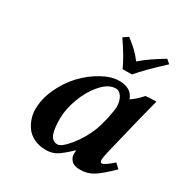

<svg xmlns="http://www.w3.org/2000/svg" viewBox="-154 -769 865 901"><g transform="rotate(30 278.5 -318.0)"><path d="M373 -194.8Q386.2 -230.5 395 -272.9Q403.8 -315.4 403.8 -331.1Q403.8 -361.3 390.9 -383.1Q377.9 -404.8 356.9 -404.8Q318.8 -404.8 281.5 -362.8Q244.1 -320.8 222.2 -261.7Q200.2 -202.6 200.2 -150.9Q200.2 -127.4 201.9 -110.1Q203.6 -92.8 208.5 -75.7Q213.4 -58.6 223.9 -49.3Q234.4 -40 250 -40Q271.5 -40 310.3 -87.4Q349.1 -134.8 373 -194.8ZM339.8 -39.1Q339.8 -52.2 340.8 -58.1L338.9 -59.1Q293.5 -16.1 270 -3.2Q246.6 9.8 215.8 9.8Q178.7 9.8 150.6 -4.2Q122.6 -18.1 107.4 -40.3Q92.3 -62.5 85.2 -85.7Q78.1 -108.9 78.1 -131.8Q78.1 -188.5 105.2 -246.6Q132.3 -304.7 172.9 -347.2Q213.4 -389.6 262.5 -416.7Q311.5 -443.8 354 -443.8Q420.9 -443.8 438 -392.1Q471.2 -415.5 495.1 -443.8L549.8 -446.8Q551.8 -446.8 551.8 -443.8L520.5 -320.8L473.1 -125Q465.8 -93.3 465.8 -83Q465.8 -66.9 475.1 -66.9Q489.7 -66.9 532.2 -105L557.1 -82Q502.4 -28.3 471.2 -9.3Q439.9 9.8 401.9 9.8Q368.2 9.8 354 -5.6Q339.8 -21 339.8 -39.1ZM389.2 -499H338.9Q316.4 -550.3 263.2 -627.9L290 -646Q319.8 -622.6 337.9 -605.5Q356 -588.4 376 -562Q418.9 -600.1 496.1 -646L517.1 -627.9Q432.1 -550.3 389.2 -499Z"/></g></svg>

Font: Linux Libertine G
Style: Semibold Italic
Weight: 600
Italic angle: -11.5°
Designer: Philipp H. Poll
Foundry: Philipp H. Poll
Version: Version 5.1.1